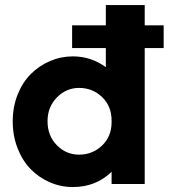

<svg xmlns="http://www.w3.org/2000/svg" viewBox="-20 -735 674 767"><path d="M633.8 -633.8V-543H558.1V0H425.8V-48.8Q363.3 12.2 271 12.2Q222.7 12.2 179 -6.8Q135.3 -25.9 102.5 -59.3Q69.8 -92.8 50.3 -142.6Q30.8 -192.4 30.8 -250Q30.8 -308.1 50.5 -357.4Q70.3 -406.7 103.5 -439.7Q136.7 -472.7 180.2 -491.2Q223.6 -509.8 271 -509.8Q343.3 -509.8 402.8 -466.8V-543H268.1V-633.8H402.8V-714.8H558.1V-633.8ZM169.9 -251Q169.9 -192.9 207 -155Q244.1 -117.2 295.9 -117.2Q349.6 -117.2 387.7 -153.6Q425.8 -189.9 425.8 -247.1V-252.9Q425.8 -311 387.7 -347.4Q349.6 -383.8 295.9 -383.8Q244.6 -383.8 207.3 -345.7Q169.9 -307.6 169.9 -251Z"/></svg>

Font: Human Sans
Style: Bold
Weight: 700
Designer: Tim Radville
Foundry: Continuum
Version: Version 1.000;FEAKit 1.0